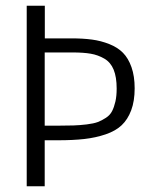

<svg xmlns="http://www.w3.org/2000/svg" viewBox="-20 -647 519 667"><path d="M135.7 -627V-513.7H228Q268.6 -513.7 299.6 -509.5Q330.6 -505.4 359.6 -493.9Q388.7 -482.4 407.2 -463.6Q425.8 -444.8 436.8 -413.6Q447.8 -382.3 447.8 -340.3Q447.8 -295.9 435.8 -263.9Q423.8 -231.9 402.6 -211.9Q381.3 -191.9 346.7 -180.2Q312 -168.5 272.9 -164.1Q233.9 -159.7 180.2 -159.7H135.3V0H72.8V-627ZM135.3 -210.4H178.7Q213.4 -210.4 235.1 -211.2Q256.8 -211.9 281.2 -214.8Q305.7 -217.8 319.8 -223.1Q334 -228.5 348.1 -237.8Q362.3 -247.1 369.4 -261Q376.5 -274.9 380.9 -294.2Q385.3 -313.5 385.3 -339.4Q385.3 -379.4 374.8 -405Q364.3 -430.7 342.3 -443.4Q320.3 -456.1 295.2 -460.4Q270 -464.8 231.9 -464.8H135.3Z"/></svg>

Font: Anaheim
Style: Regular
Weight: 400
Designer: vernon adams
Foundry: vernon adams
Version: Version 1.002; ttfautohint (v0.93.5-3d13) -l 8 -r 50 -G 200 